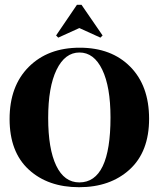

<svg xmlns="http://www.w3.org/2000/svg" viewBox="-20 -771 662 801"><path d="M223 -614 214 -623 301 -751H320L408 -623L399 -614L311 -654ZM311 -10Q441 -10 441 -281Q441 -409 406.5 -480.5Q372 -552 311.5 -552Q251 -552 216 -480Q181 -408 181 -279Q181 -150 214.5 -80Q248 -10 311 -10ZM602 -275.5Q602 -138 521 -64Q440 10 310 10Q180 10 100 -63.5Q20 -137 20 -274.5Q20 -412 100 -492Q180 -572 312.5 -572Q445 -572 523.5 -492.5Q602 -413 602 -275.5Z"/></svg>

Font: Rozha One
Style: Regular
Weight: 400
Designer: Tim Donaldson, Indian Type Foundry
Foundry: Indian Type Foundry
Version: Version 1.301;PS 1.0;hotconv 1.0.78;makeotf.lib2.5.61930; tt